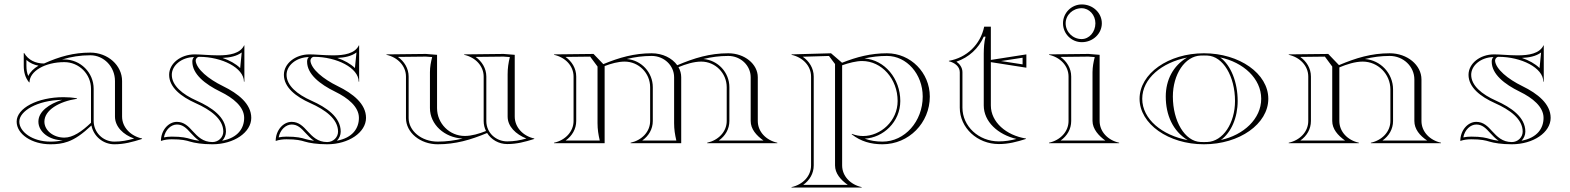

<svg xmlns="http://www.w3.org/2000/svg" viewBox="-20 -645 7071 865"><path d="M390 -245V-92C348 -52 308.1 -25 270 -25C220.3 -25 180 -57.3 180 -97C180 -149 246.7 -188 327 -200V-202C305.8 -205.7 287.6 -207.2 266.1 -207.2C149.6 -207.2 55 -157.9 55 -97C55 -40.7 123.1 5 207 5C235.3 5 259.6 2.5 286 -7C318.7 -18.7 350.7 -41 392 -79.7C401.4 -31.4 444 5 495 5C539.6 5 577 -5.4 620 -19V-21C568 -32.4 530 -71.8 530 -120V-280C530 -350.7 465.9 -408 387 -408C311.4 -408 247.8 -390.2 178.3 -358.9C140.3 -358.9 107.1 -374.5 89 -406H87V-349C87 -320.4 93.3 -295.5 111 -274H113C113 -324.3 183.2 -365.1 269.7 -365.1C336.1 -365.1 390 -311.3 390 -245ZM153.4 -349.1C132.4 -336.9 116.2 -321.2 107.4 -302.6C101.3 -316.7 99 -331.5 99 -349V-374.8C114.2 -361.3 133 -352.9 153.4 -349.1ZM263 -13C243.7 -8.5 226.9 -7 207 -7C125.7 -7 67 -51.3 67 -97C67 -144.4 146.9 -193.2 259.9 -195.2C201.4 -176.9 153 -142.9 153 -97C153 -50.6 202.3 -13 263 -13ZM259.1 -376.9C300.2 -389.3 341.4 -396 387 -396C448.3 -396 498 -344 498 -280V-120C498 -74.5 534.8 -38.3 584.4 -20.8C552.8 -12 527 -7 495 -7C443.7 -7 402 -48.7 402 -100V-245C402 -317.9 342.7 -377.1 269.7 -377.1C266.5 -377.1 262.6 -377 259.1 -376.9Z M982.4 -384C1014.8 -385.5 1046.3 -391.5 1069 -408.7L1062 -338.4C1042.2 -357.8 1014.3 -373.2 982.4 -384ZM705 -10C720.8 -15.5 737.1 -17.5 754 -17.5C799.5 -17.5 818.3 -12.5 836.7 -6.9C855.3 -1.2 890.9 5 937 5C1033.6 5 1112 -48.3 1112 -114C1112 -176.5 1054.1 -223.1 984.5 -257C918.7 -289.1 865.3 -333.5 861.5 -371.1C861.5 -381 868.7 -389 877.5 -389C979.8 -388.9 1079 -339.3 1079 -277H1081V-440L1080 -441C1062.4 -403.6 1014.1 -395.6 963.2 -395.6C943.1 -395.6 922.5 -396.8 903.2 -398C886.4 -399.1 870.6 -400 857 -400C793.5 -400 742 -358.8 742 -308C742 -251.5 796 -209.4 861.1 -180.4C928.4 -150.4 986 -108.9 986 -52C986 -26.1 964 -5 937 -5C894 -5 870.8 -29.9 848.7 -53.6C828.9 -75.6 809.4 -96 777 -96C738.4 -96 705 -57.5 705 -10ZM854.4 -388C848.7 -382.6 846.5 -375.9 846.5 -367.1C846.5 -310.9 904.3 -265.5 972.5 -232.2C1030.8 -203.8 1080 -163.9 1080 -114C1080 -67.9 1052.5 -24.3 980.8 -11C991.2 -21.6 998 -36.3 998 -52C998 -117.8 933.3 -161.4 866 -191.4C801.4 -220.1 754 -259.9 754 -308C754 -349.2 796.5 -386.8 854.4 -388ZM877.9 -10.7C861.6 -12.9 848.5 -15.8 840.2 -18.3C821.3 -24.1 800.3 -29.5 754 -29.5C742.2 -29.5 729 -28.3 718.5 -26.1C725.1 -60.9 750.8 -84 777 -84C803.6 -84 819.7 -67.9 839.9 -45.5C850.7 -33.8 862.7 -21 877.9 -10.7Z M1499.4 -384C1531.8 -385.5 1563.3 -391.5 1586 -408.7L1579 -338.4C1559.2 -357.8 1531.3 -373.2 1499.4 -384ZM1222 -10C1237.8 -15.5 1254.1 -17.5 1271 -17.5C1316.5 -17.5 1335.3 -12.5 1353.7 -6.9C1372.3 -1.2 1407.9 5 1454 5C1550.6 5 1629 -48.3 1629 -114C1629 -176.5 1571.1 -223.1 1501.5 -257C1435.7 -289.1 1382.3 -333.5 1378.5 -371.1C1378.5 -381 1385.7 -389 1394.5 -389C1496.8 -388.9 1596 -339.3 1596 -277H1598V-440L1597 -441C1579.4 -403.6 1531.1 -395.6 1480.2 -395.6C1460.1 -395.6 1439.5 -396.8 1420.2 -398C1403.4 -399.1 1387.6 -400 1374 -400C1310.5 -400 1259 -358.8 1259 -308C1259 -251.5 1313 -209.4 1378.1 -180.4C1445.4 -150.4 1503 -108.9 1503 -52C1503 -26.1 1481 -5 1454 -5C1411 -5 1387.8 -29.9 1365.7 -53.6C1345.9 -75.6 1326.4 -96 1294 -96C1255.4 -96 1222 -57.5 1222 -10ZM1371.4 -388C1365.7 -382.6 1363.5 -375.9 1363.5 -367.1C1363.5 -310.9 1421.3 -265.5 1489.5 -232.2C1547.8 -203.8 1597 -163.9 1597 -114C1597 -67.9 1569.5 -24.3 1497.8 -11C1508.2 -21.6 1515 -36.3 1515 -52C1515 -117.8 1450.3 -161.4 1383 -191.4C1318.4 -220.1 1271 -259.9 1271 -308C1271 -349.2 1313.5 -386.8 1371.4 -388ZM1394.9 -10.7C1378.6 -12.9 1365.5 -15.8 1357.2 -18.3C1338.3 -24.1 1317.3 -29.5 1271 -29.5C1259.2 -29.5 1246 -28.3 1235.5 -26.1C1242.1 -60.9 1267.8 -84 1294 -84C1320.6 -84 1336.7 -67.9 1356.9 -45.5C1367.7 -33.8 1379.7 -21 1394.9 -10.7Z M1949 -398 1899 -402 1721 -400V-398C1771.9 -386.8 1809 -347.8 1809 -300V-113C1809 -47.9 1873.1 5 1952 5C2032.4 5 2100.5 -14.9 2174.5 -45.8C2193.1 -16 2226.7 4 2265 4C2308.6 4 2345.1 -5.7 2387 -19V-21C2336 -32.2 2299 -71.8 2299 -120V-398L2249 -402L2071 -400V-398C2121.9 -386.8 2159 -347.8 2159 -300V-100C2159 -83.8 2162.8 -68.5 2169.5 -54.8C2138.9 -42.6 2105.1 -32.5 2073.9 -32.5C2005 -32.5 1949 -88.7 1949 -158ZM2265 -8C2215.5 -8 2171 -45.5 2171 -100V-300C2171 -336.8 2151 -368.7 2122.6 -388.6L2248.6 -390L2277 -387.9C2270.3 -361.1 2267 -337.7 2267 -310V-120C2267 -75.4 2303.4 -40.3 2351.5 -20.9C2321.7 -12.7 2295.8 -8 2265 -8ZM2064.2 -20.8C2028.2 -12 1991.5 -7 1952 -7C1877.7 -7 1821 -56.4 1821 -113V-300C1821 -336.8 1801 -368.7 1772.6 -388.6L1898.6 -390L1927 -387.9C1921.1 -364.4 1917 -344.1 1917 -320V-158C1917 -84.5 1982 -24.8 2064.2 -20.8Z M2909 -252V-100C2909 -51 2871 -13 2821 -2V0H3049V-297C3049 -313.2 3044.6 -328.6 3036.7 -342.5C3069 -355.8 3105.6 -367.5 3139.1 -367.5C3202.5 -367.5 3254 -315.8 3254 -252V-100C3254 -51 3216 -13 3166 -2V0H3482V-2C3432 -13 3394 -51 3394 -100V-297C3394 -356.6 3334.4 -405 3261 -405C3177.9 -405 3108 -383.7 3031.1 -351.1C3008.1 -383.3 2965.2 -405 2916 -405C2837.3 -405 2770.3 -385.9 2698.1 -356.1L2654 -402L2476 -400V-398C2526 -387 2564 -349 2564 -300V-100C2564 -52.2 2526.9 -13.2 2476 -2V0H2704V-347.4C2733.1 -358.5 2764.8 -367.5 2794.1 -367.5C2857.5 -367.5 2909 -315.8 2909 -252ZM2672 -90C2672 -62.3 2675.7 -39 2682 -12H2528.4C2557.5 -32.7 2576 -63.9 2576 -100V-300C2576 -337.4 2556 -368.7 2527.7 -388.6L2638.9 -389.9L2672 -345.2ZM3027 -12 2873.5 -12C2902.6 -32.7 2921 -63.3 2921 -100V-252C2921 -319 2869.3 -374 2803.7 -379.2C2839.7 -388 2876.4 -393 2916 -393C2971.8 -393 3017 -350 3017 -297L3017 -90C3017 -62.3 3020.7 -39 3027 -12ZM3148.7 -379.2C3184.7 -388 3221.5 -393 3261 -393C3316.8 -393 3362 -350 3362 -297V-100C3362 -63.9 3386.7 -35.3 3419.5 -12H3218.5C3247.6 -32.7 3266 -63.3 3266 -100V-252C3266 -319 3214.3 -374 3148.7 -379.2Z M3634 100C3634 149 3596 187 3546 198V200H3862V198C3812 187 3774 149 3774 100V-350.9C3803.7 -361.3 3837.4 -370.1 3864 -370.1C3952.3 -370.1 4024 -289.4 4024 -190C4024 -99.7 3947.4 -32.2 3868.5 -32.2C3851.5 -32.2 3834.4 -35.3 3818 -42L3817 -40C3857.9 -7.9 3903.4 5 3956 5C4074.6 4.9 4169 -91.4 4169 -210C4169 -317.6 4082.5 -405 3976 -405C3902.9 -405 3840 -388.5 3773.6 -362.3L3724 -405L3546 -400V-398C3596 -387 3634 -349 3634 -300ZM3874.6 -381.7C3907.1 -389 3940.4 -393 3976 -393C4064.9 -393 4137 -311 4137 -210C4137 -98 4056 -7 3956 -7C3926.7 -7 3899.4 -11.5 3875.6 -20.4C3958.7 -24.4 4036 -95.4 4036 -190C4036 -290.8 3965.6 -375.2 3874.6 -381.7ZM3742 -356.5V100C3742 136.1 3766.7 164.7 3799.5 188H3598.5C3627.6 167.3 3646 136.7 3646 100V-300C3646 -338 3624.9 -370.1 3596.5 -389.4L3714.7 -392.9Z M4304 -160C4304 -69 4383 4 4480 4C4523.6 4 4560.1 -5.7 4602 -19V-21C4512.9 -35.2 4444 -95.1 4444 -170V-365L4604 -340V-400L4444 -375V-525H4414C4397 -444 4335 -385 4255 -371V-369C4281 -363 4304 -345 4304 -320ZM4412 -170C4412 -96.9 4475.6 -38.7 4559.5 -19C4532.1 -12 4508.2 -8 4480 -8C4388.9 -8 4316 -76.4 4316 -160V-320C4316 -340.9 4302.8 -357.7 4288.9 -367.2C4345.3 -386.5 4388.7 -426.9 4412 -479.7H4420C4413.4 -453.6 4412.4 -430.6 4412 -403.5ZM4489.7 -370 4587 -385V-355Z M4781 -540C4781 -577.5 4813.3 -608 4853 -608C4887.2 -608 4915 -577.5 4915 -540C4915 -500.8 4887.2 -469 4853 -469C4813.3 -469 4781 -500.8 4781 -540ZM4769 -540C4769 -493 4807 -455 4854 -455C4903.7 -455 4944 -493.1 4944 -540C4944 -586.9 4903.7 -625 4854 -625C4807.1 -625 4769 -586.9 4769 -540ZM4794 -100C4794 -51 4756 -13 4706 -2V0H5022V-2C4972 -13 4934 -51 4934 -100V-398L4884 -402L4706 -400V-398C4756 -387 4794 -349 4794 -300ZM4806 -100V-300C4806 -337.4 4786 -368.7 4757.7 -388.6L4883.6 -390L4912 -387.9C4906.1 -364.4 4902.3 -344.1 4902 -320V-100C4902 -63 4931.6 -31.8 4959.5 -12H4758.5C4787.6 -32.7 4806 -63.3 4806 -100Z M5480.1 -14.3C5526.9 -47.5 5556 -115.9 5556 -190C5556 -273.3 5526.1 -350.7 5477.1 -386.3C5581.2 -364.5 5662 -291.4 5662 -200C5662 -109.4 5582.7 -36.7 5480.1 -14.3ZM5264 -210C5264 -309.7 5318 -392.1 5389 -394.7C5394.3 -394.9 5398.7 -395 5404 -395C5409.3 -395 5413.7 -394.9 5419 -394.7C5490.4 -392.1 5544 -300.4 5544 -190C5544 -90.3 5490 -7.9 5419 -5.3C5413.7 -5.1 5409.3 -5 5404 -5C5398.7 -5 5394.3 -5.1 5389 -5.3C5317.6 -7.9 5264 -99.6 5264 -210ZM5114 -200C5114 -86.8 5243.9 5 5404 5C5564.1 5 5694 -86.8 5694 -200C5694 -313.2 5564.1 -405 5404 -405C5243.9 -405 5114 -313.2 5114 -200ZM5330.9 -13.7C5216.2 -35.5 5126 -107.8 5126 -200C5126 -291.5 5214.7 -363.3 5327.9 -385.7C5265.1 -349 5232 -284.5 5232 -210C5232 -127.2 5263.7 -54.3 5330.9 -13.7Z M5874 -100C5874 -51 5836 -13 5786 -2V0H6102V-2C6052 -13 6014 -51 6014 -100V-341.4C6047 -355.1 6084.7 -367.5 6119.1 -367.5C6188 -367.5 6244 -311.3 6244 -242V-100C6244 -51 6206 -13 6156 -2V0H6472V-2C6422 -13 6384 -51 6384 -100V-287C6384 -352.1 6319.9 -405 6241 -405C6158.4 -405 6088.8 -384 6012.4 -351.6L5964 -402L5786 -400V-398C5836 -387 5874 -349 5874 -300ZM5982 -345.2V-100C5982 -63.9 6006.7 -35.3 6039.5 -12H5838.5C5867.6 -32.7 5886 -63.3 5886 -100V-300C5886 -337.4 5866 -368.7 5837.7 -388.6L5948.9 -389.9ZM6128.8 -379.2C6164.8 -388 6201.6 -393 6241 -393C6302.3 -393 6352 -345.5 6352 -287V-100C6352 -63.4 6376 -34.1 6409.5 -12H6208.5C6237.6 -32.7 6256 -63.3 6256 -100V-242C6256 -314.5 6199.9 -374 6128.8 -379.2Z M6836.4 -384C6868.8 -385.5 6900.3 -391.5 6923 -408.7L6916 -338.4C6896.2 -357.8 6868.3 -373.2 6836.4 -384ZM6559 -10C6574.8 -15.5 6591.1 -17.5 6608 -17.5C6653.5 -17.5 6672.3 -12.5 6690.7 -6.9C6709.3 -1.2 6744.9 5 6791 5C6887.6 5 6966 -48.3 6966 -114C6966 -176.5 6908.1 -223.1 6838.5 -257C6772.7 -289.1 6719.3 -333.5 6715.5 -371.1C6715.5 -381 6722.7 -389 6731.5 -389C6833.8 -388.9 6933 -339.3 6933 -277H6935V-440L6934 -441C6916.4 -403.6 6868.1 -395.6 6817.2 -395.6C6797.1 -395.6 6776.5 -396.8 6757.2 -398C6740.4 -399.1 6724.6 -400 6711 -400C6647.5 -400 6596 -358.8 6596 -308C6596 -251.5 6650 -209.4 6715.1 -180.4C6782.4 -150.4 6840 -108.9 6840 -52C6840 -26.1 6818 -5 6791 -5C6748 -5 6724.8 -29.9 6702.7 -53.6C6682.9 -75.6 6663.4 -96 6631 -96C6592.4 -96 6559 -57.5 6559 -10ZM6708.4 -388C6702.7 -382.6 6700.5 -375.9 6700.5 -367.1C6700.5 -310.9 6758.3 -265.5 6826.5 -232.2C6884.8 -203.8 6934 -163.9 6934 -114C6934 -67.9 6906.5 -24.3 6834.8 -11C6845.2 -21.6 6852 -36.3 6852 -52C6852 -117.8 6787.3 -161.4 6720 -191.4C6655.4 -220.1 6608 -259.9 6608 -308C6608 -349.2 6650.5 -386.8 6708.4 -388ZM6731.9 -10.7C6715.6 -12.9 6702.5 -15.8 6694.2 -18.3C6675.3 -24.1 6654.3 -29.5 6608 -29.5C6596.2 -29.5 6583 -28.3 6572.5 -26.1C6579.1 -60.9 6604.8 -84 6631 -84C6657.6 -84 6673.7 -67.9 6693.9 -45.5C6704.7 -33.8 6716.7 -21 6731.9 -10.7Z"/></svg>

Font: SortefaxS01
Style: Medium
Weight: 500
Designer: gluk
Foundry: gluk
Version: Version 0.261